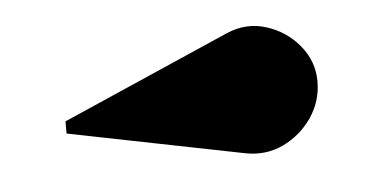

<svg xmlns="http://www.w3.org/2000/svg" viewBox="-28 -873 467 235"><g transform="rotate(-5 206.0 -756.0)"><path d="M265.5 -680 50 -723V-738L255.5 -828Q280.5 -839 305 -831.2Q329.5 -823.5 345.5 -804Q361.5 -784.5 361.5 -760Q361.5 -735.5 347.8 -715.5Q334 -695.5 312.2 -685.2Q290.5 -675 265.5 -680Z"/></g></svg>

Font: Engraving CC
Style: Bold
Weight: 700
Designer: indestructible type*
Foundry: Cowboy Collective
Version: Version 1.000